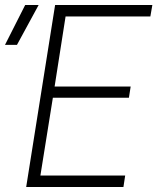

<svg xmlns="http://www.w3.org/2000/svg" viewBox="-29 -750 649 770"><path d="M76 0 192 -730H582L574 -684H234L190 -403H495L488 -358H183L133 -46H473L466 0ZM-9 -570 72 -730H126L39 -570Z"/></svg>

Font: JetBrains Mono Thin
Style: Italic
Weight: 100
Italic angle: -9°
Monospace: yes
Designer: Philipp Nurullin, Konstantin Bulenkov
Foundry: JetBrains
Version: Version 2.305; ttfautohint (v1.8.4.7-5d5b)